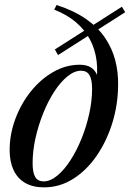

<svg xmlns="http://www.w3.org/2000/svg" viewBox="-20 -756 532 786"><path d="M385 -400.5 371.5 -404Q381.5 -458.5 375.5 -506.5Q369.5 -554.5 348.2 -594.5Q327 -634.5 290.2 -665.5Q253.5 -696.5 202 -716.5L211.5 -735.5Q283 -712.5 331.8 -678.5Q380.5 -644.5 409.8 -601.5Q439 -558.5 451.8 -509.2Q464.5 -460 463.5 -407.5Q463 -327.5 439.8 -252.5Q416.5 -177.5 375.5 -118Q334.5 -58.5 279.5 -23.8Q224.5 11 160 11Q114.5 11 83 -7.2Q51.5 -25.5 35.5 -59.8Q19.5 -94 19.5 -141.5Q19.5 -206.5 42.8 -269Q66 -331.5 106 -381.5Q146 -431.5 197.8 -461.2Q249.5 -491 306.5 -491Q334.5 -491 352 -480Q369.5 -469 377.5 -448.5Q385.5 -428 385 -400.5ZM158.5 -13.5Q186 -13.5 214.2 -36.8Q242.5 -60 268 -99.2Q293.5 -138.5 313.5 -187.8Q333.5 -237 345.2 -290Q357 -343 357 -392Q357 -430.5 346.2 -448.5Q335.5 -466.5 312 -466.5Q284.5 -466.5 256 -443.2Q227.5 -420 202 -380.8Q176.5 -341.5 156.8 -292.2Q137 -243 125.2 -190.2Q113.5 -137.5 113.5 -88Q113.5 -49.5 124.2 -31.5Q135 -13.5 158.5 -13.5ZM217.5 -530.5 204.5 -553.5 479 -728.5 492.5 -706Z"/></svg>

Font: Newsreader 60pt Medium
Style: Italic
Weight: 500
Italic angle: -17°
Designer: Hugues Gentile
Foundry: Production Type
Version: Version 1.003